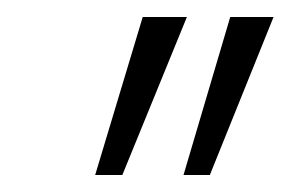

<svg xmlns="http://www.w3.org/2000/svg" viewBox="-20 -775 342 226"><path d="M196 -569 251 -755H302L227 -569ZM92 -569 148 -755H200L124 -569Z"/></svg>

Font: DM Sans 24pt ExtraLight
Style: Italic
Weight: 250
Italic angle: -10°
Designer: Colophon Foundry, Jonny Pinhorn
Foundry: Colophon Foundry
Version: Version 4.004;gftools[0.9.30]